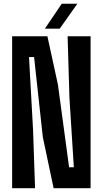

<svg xmlns="http://www.w3.org/2000/svg" viewBox="-20 -991 541 1011"><path d="M43.9 0V-800H229.6L285 -545.5L343.8 -110.3H368.8L345.7 -475.1L336 -800H457V0H262.3L205.4 -269.5L159.5 -690.4H132.8L154.2 -304.7L164.6 0ZM216.3 -840 305.1 -971.2H387.3L294.4 -840Z"/></svg>

Font: Big Shoulders Thin
Style: Regular
Weight: 100
Designer: Patric King
Foundry: XO Type Co
Version: Version 2.002